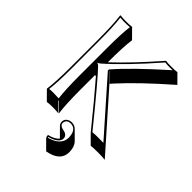

<svg xmlns="http://www.w3.org/2000/svg" viewBox="-256 -782 1198 1198"><g transform="rotate(45 342.5 -183.5)"><path d="M355 39.1Q377.9 40 393.6 54.7L450.2 111.3Q473.1 135.7 473.6 181.6Q473.6 252.4 391.1 275.4Q379.4 278.8 367.7 280.8L311 224.1Q303.2 215.3 303.2 200.2Q353 188.5 371.6 163.6L371.1 163.1L314.9 106.4Q305.7 95.7 305.2 82Q305.2 52.7 335.4 42Q345.2 39.1 355 39.1ZM104 -444.8Q104 -573.7 94.2 -645L96.2 -647.9Q114.3 -645 147 -645Q179.7 -645 198.2 -647.9L200.2 -645L256.3 -588.4Q246.6 -521.5 246.6 -388.7V-384.3Q355 -485.4 497.1 -647.9Q510.7 -645 545.9 -645Q581.1 -645 597.2 -647.9L653.3 -591.3Q472.7 -433.6 367.2 -317.4Q357.4 -306.6 349.6 -297.4L293 -354V-352.1L349.6 -295.4L663.6 59.6Q643.6 56.6 601.6 56.6Q556.6 56.6 539.6 59.6L482.9 2.9Q341.3 -171.9 255.9 -270Q251 -271.5 246.6 -272V-143.6Q246.6 -14.6 256.3 56.6L200.2 0L198.2 2.9L254.4 59.6Q236.3 56.6 203.6 56.6Q171.4 56.6 152.3 59.6L96.2 2.9L94.2 0Q104 -68.4 104 -200.2ZM180.2 -444.8Q180.2 -570.8 189 -636.7Q168.5 -634.8 147 -634.8Q125.5 -634.8 105 -636.7Q113.8 -565.9 113.8 -444.8L114.3 -200.2Q114.3 -75.2 105.5 -8.3Q126.5 -10.3 147 -9.8Q168 -9.8 189 -8.3Q180.2 -78.6 180.2 -200.2ZM201.7 -336.4Q210.9 -333 215.3 -329.6H215.8Q272 -273.4 487.3 -7.8Q506.3 -10.3 544.9 -9.8Q569.3 -9.8 582.5 -9.3L283.2 -348.1V-357.9L285.6 -360.4Q373.5 -462.4 567.4 -635.3Q558.6 -635.3 545.9 -634.8Q515.1 -634.8 501 -637.2Q334.5 -446.8 218.8 -345.7Q210.9 -339.4 201.7 -336.4ZM355 48.8Q323.7 48.8 316.4 73.2Q314.9 78.1 314.9 82Q316.4 105 348.6 110.8Q387.2 117.2 388.2 147Q388.2 180.2 334 201.2Q323.7 205.1 313.5 207.5Q314.5 210.9 315.4 212.9Q402.3 189.9 407.2 125Q407.2 61.5 367.7 50.8Q360.8 48.8 355 48.8Z"/></g></svg>

Font: Linux Biolinum Shadow O
Style: Regular
Weight: 400
Designer: Philipp H. Poll
Foundry: Philipp H. Poll
Version: Version 1.0.4